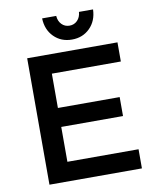

<svg xmlns="http://www.w3.org/2000/svg" viewBox="-96 -973 849 1047"><g transform="rotate(-10 328.0 -450.0)"><path d="M288 -900Q290 -871 307.5 -853Q325 -835 351 -835Q377 -835 394.5 -853Q412 -871 414 -900H492Q490 -837 450.5 -797.5Q411 -758 351 -758Q291 -758 251.5 -797.5Q212 -837 210 -900ZM92 -700H592V-594H210V-404H552V-299H210V-106H604V0H92Z"/></g></svg>

Font: Montserrat-Arabic
Style: Regular
Weight: 400
Designer: Mohamed Gaber
Foundry: Kief Type Foundry
Version: Version 5.008;PS 005.008;hotconv 1.0.88;makeotf.lib2.5.64775